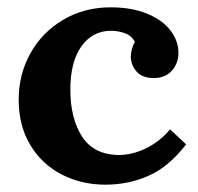

<svg xmlns="http://www.w3.org/2000/svg" viewBox="-20 -489 541 524"><path d="M467 -345Q467 -316 449 -296Q431 -276 400 -276Q368 -276 352.5 -294Q337 -312 337 -335Q337 -344 340 -355Q343 -366 348 -375Q339 -392 320.5 -398.5Q302 -405 283 -405Q233 -405 202.5 -363Q172 -321 172 -244Q172 -168 202.5 -118.5Q233 -69 299 -66Q339 -65 378 -84Q417 -103 444 -136L488 -95Q440 -33 385 -9Q330 15 268 15Q202 15 148 -13Q94 -41 62.5 -93.5Q31 -146 31 -217Q31 -286 63 -343.5Q95 -401 152.5 -435Q210 -469 282 -469Q340 -469 382 -451.5Q424 -434 445.5 -405.5Q467 -377 467 -345Z"/></svg>

Font: Sumana
Style: Bold
Weight: 700
Designer: Cyreal, Alexei Vanyashin (Devanagari), Olga Karpushina (Latin)
Foundry: Cyreal
Version: Version 1.015;PS 001.015;hotconv 1.0.70;makeotf.lib2.5.58329